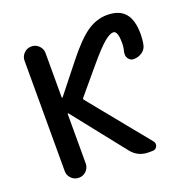

<svg xmlns="http://www.w3.org/2000/svg" viewBox="-132 -900 992 1007"><g transform="rotate(-20 363.5 -397.0)"><path d="M569.3 -773.4Q637.7 -773.4 669.9 -735.4Q702.1 -697.3 702.1 -620.1Q702.1 -588.9 696.3 -560.5Q691.4 -536.1 670.4 -522Q649.4 -507.8 623 -507.8Q604.5 -507.8 593.8 -524.4Q586.9 -535.2 586.9 -546.9Q586.9 -552.7 587.9 -559.6Q594.7 -584 594.7 -608.4Q594.7 -676.8 569.3 -676.8Q549.8 -676.8 517.6 -649.9Q485.4 -623 422.9 -548.8L304.7 -408.2Q299.8 -402.3 304.7 -396.5L573.2 -66.4Q584 -52.7 576.7 -37.1Q569.3 -21.5 551.8 -21.5H528.3Q470.7 -21.5 434.6 -66.4L204.1 -357.4Q203.1 -359.4 201.2 -358.4Q199.2 -357.4 199.2 -355.5V-79.1Q199.2 -55.7 182.1 -38.6Q165 -21.5 141.6 -21.5H139.6Q116.2 -21.5 99.1 -38.6Q82 -55.7 82 -79.1V-696.3Q82 -719.7 99.1 -736.8Q116.2 -753.9 139.6 -753.9H141.6Q165 -753.9 182.1 -736.8Q199.2 -719.7 199.2 -696.3V-449.2Q199.2 -447.3 201.2 -446.3Q203.1 -445.3 204.1 -447.3L331.1 -607.4Q405.3 -701.2 458.5 -737.3Q511.7 -773.4 569.3 -773.4Z"/></g></svg>

Font: Gen Jyuu Gothic P Medium
Style: Regular
Weight: 500
Designer: [Source Han Sans]
Ryoko NISHIZUKA  (kana & ideographs); Paul D. Hunt (Latin, Greek & Cyrillic); Wenlong ZHANG  (bopomofo
Version: Version 1.002.20150607